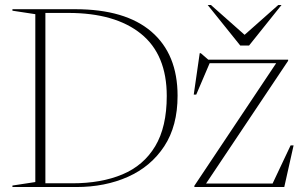

<svg xmlns="http://www.w3.org/2000/svg" viewBox="-20 -752 1218 772"><path d="M30 0V-6L122 -20V-695L30 -709V-715H282Q484 -715 589 -624.5Q694 -534 694 -367Q694 -245.5 640.5 -164Q587 -82.5 494.8 -41.2Q402.5 0 286.5 0ZM650.5 -366Q650.5 -532.5 546.8 -616.2Q443 -700 254.5 -700H162.5V-15H270.5Q387 -15 472.2 -50.8Q557.5 -86.5 604 -164Q650.5 -241.5 650.5 -366ZM761.5 0V-5L1090.5 -498H823L769 -371.5H759L783 -538H787.5L817.5 -512H1138.5V-507.5L808.5 -14H1076L1148.5 -167.5H1160.5L1123 0ZM1112 -732 981.5 -569H946L815 -732H828L963.5 -612L1099 -732Z"/></svg>

Font: Newsreader Display ExtraLight
Style: Regular
Weight: 275
Designer: Hugues Gentile
Foundry: Production Type
Version: Version 1.001